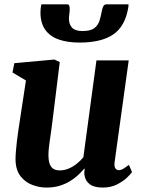

<svg xmlns="http://www.w3.org/2000/svg" viewBox="-20 -836 648 866"><path d="M188.5 10Q158 10 126.2 -1.8Q94.5 -13.5 72.8 -41Q51 -68.5 50 -116Q50 -133.5 51.8 -154.5Q53.5 -175.5 56.2 -198.8Q59 -222 62.5 -246Q66 -270 69.5 -292.5L97 -473L36.5 -509L44.5 -551L225.5 -567.5L249.5 -556L216.5 -288.5Q214 -267 210.8 -245.2Q207.5 -223.5 204.8 -203.5Q202 -183.5 200.2 -166.8Q198.5 -150 198.5 -137.5Q198.5 -112 204.2 -96.5Q210 -81 221.2 -74.2Q232.5 -67.5 249.5 -67.5Q270.5 -67.5 290 -75.8Q309.5 -84 326.2 -97.5Q343 -111 356 -126.5L415 -563.5H560.5L497 -105.5Q494.5 -86 500 -77.2Q505.5 -68.5 516 -68.5Q525 -68.5 534 -73.5Q543 -78.5 561.5 -92.5L575.5 -60Q570.5 -52 553.2 -35.2Q536 -18.5 508 -4.2Q480 10 443.5 10Q405 10 385.2 -4.8Q365.5 -19.5 361.5 -44Q361 -47 360.5 -50.5Q360 -54 360.2 -58Q360.5 -62 361 -66.2Q361.5 -70.5 362 -74.5L360 -75.5Q347 -60 330.8 -45Q314.5 -30 293.5 -17.5Q272.5 -5 246.8 2.5Q221 10 188.5 10ZM281.5 -816.5Q290 -816.5 292.2 -810.8Q294.5 -805 294.5 -796.5Q294.5 -785.5 292.8 -773.5Q291 -761.5 291 -750.5Q291 -726.5 305 -711.2Q319 -696 351.5 -696Q389 -696 406 -709.5Q423 -723 429 -743.2Q435 -763.5 438.5 -782.5Q440.5 -795 445 -805.8Q449.5 -816.5 460.5 -816.5H559.5Q559.5 -813 559.5 -809.5Q559.5 -806 558.5 -801.5Q544.5 -717.5 491 -680.8Q437.5 -644 338.5 -644Q284 -644 244.5 -658Q205 -672 183.8 -702.2Q162.5 -732.5 162.5 -780Q162.5 -789 163.5 -798.2Q164.5 -807.5 166.5 -816.5Z"/></svg>

Font: Merriweather ExtraBold
Style: Italic
Weight: 800
Italic angle: -7.8°
Version: Version 2.101